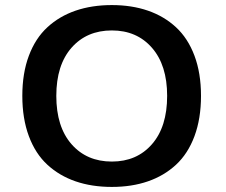

<svg xmlns="http://www.w3.org/2000/svg" viewBox="-20 -726 890 757"><path d="M421 11Q342 11 278 -11Q214 -33 166.8 -76.5Q119.5 -120 93.8 -189.2Q68 -258.5 68 -348Q68 -437.5 93.8 -506.2Q119.5 -575 166.8 -618.5Q214 -662 278 -684Q342 -706 421 -706Q499.5 -706 563.2 -684Q627 -662 674 -618.5Q721 -575 746.8 -506.2Q772.5 -437.5 772.5 -348Q772.5 -258.5 746.8 -189.2Q721 -120 674 -76.5Q627 -33 563.2 -11Q499.5 11 421 11ZM421 -89Q519.5 -89 579.2 -157.5Q639 -226 639 -348Q639 -469 579.2 -537.5Q519.5 -606 421 -606Q322 -606 262 -537.8Q202 -469.5 202 -348Q202 -226 262 -157.5Q322 -89 421 -89Z"/></svg>

Font: League Mono Wide Medium
Style: Regular
Weight: 500
Width: 8
Designer: Tyler Finck
Foundry: The League of Moveable Type / Tyler Finck
Version: Version 2.210